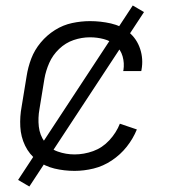

<svg xmlns="http://www.w3.org/2000/svg" viewBox="-20 -615 616 700"><path d="M252 8Q286 8 321 -0.5Q356 -9 387.5 -30Q419 -51 442 -80Q465 -109 479 -143L417 -164Q404 -131 378.5 -103.5Q353 -76 319.5 -64Q286 -52 252 -52Q220 -52 190.5 -62.5Q161 -73 143 -97.5Q125 -122 121.5 -153.5Q118 -185 124 -218L142 -328Q147 -357 159.5 -385.5Q172 -414 195.5 -436.5Q219 -459 248.5 -469Q278 -479 308 -479Q334 -479 358.5 -472.5Q383 -466 401.5 -450Q420 -434 427 -409.5Q434 -385 430 -359L429 -356H495L496 -361Q503 -400 491 -436.5Q479 -473 450.5 -497Q422 -521 384.5 -529.5Q347 -538 308 -538Q276 -538 243 -531Q210 -524 180.5 -505.5Q151 -487 128.5 -460Q106 -433 94 -401.5Q82 -370 77 -337L59 -227Q52 -190 54 -153Q56 -116 71.5 -84Q87 -52 115 -30.5Q143 -9 178.5 -0.5Q214 8 252 8ZM87 65 505 -571 464 -595 46 41Z"/></svg>

Font: Iosevka Sparkle Light
Style: Italic
Weight: 300
Italic angle: -9°
Designer: Belleve Invis
Foundry: Belleve Invis
Version: Version 4.5.0; ttfautohint (v1.8.3)